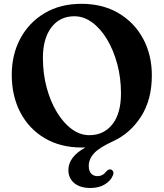

<svg xmlns="http://www.w3.org/2000/svg" viewBox="-20 -736 835 980"><path d="M396 -716.5Q504 -716.5 584.8 -669Q665.5 -621.5 710.2 -539Q755 -456.5 755 -351Q755 -227 700 -141.2Q645 -55.5 558 -15.5Q487 17 460 46.5Q433 76 433 111Q433 137 445.5 150Q458 163 477 163Q505 163 523 138.5Q535 126 546 129Q552.5 130.5 557 138.5Q561.5 146.5 556 159.5Q546.5 185 516.5 204.2Q486.5 223.5 441.5 223.5Q389 223.5 359 198.5Q329 173.5 329 131.5Q329 99.5 349.8 70.8Q370.5 42 416 16.5Q407 17 398.5 17Q289.5 17 209 -30.2Q128.5 -77.5 84.2 -161.5Q40 -245.5 40 -354.5Q40 -457.5 83.8 -539.2Q127.5 -621 207.5 -668.8Q287.5 -716.5 396 -716.5ZM597.5 -260Q597.5 -338.5 578.5 -409.2Q559.5 -480 526.5 -535Q493.5 -590 450.5 -621.5Q407.5 -653 359.5 -653Q285.5 -653 242.2 -596.2Q199 -539.5 199 -440.5Q199 -360 218.2 -288.8Q237.5 -217.5 270.8 -162.8Q304 -108 346.5 -77Q389 -46 436 -46Q509 -46 553.2 -101Q597.5 -156 597.5 -260Z"/></svg>

Font: Fraunces 9pt Soft SemiBold
Style: Regular
Weight: 600
Version: Version 1.000;[b76b70a41]